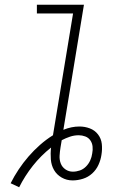

<svg xmlns="http://www.w3.org/2000/svg" viewBox="-20 -755 540 812"><path d="M61 37 25 20Q40 -10 59 -38.5Q78 -67 100.5 -93Q123 -119 149 -142Q175 -165 204 -183L289 -698H136V-735H335L248 -206Q265 -213 282 -216.5Q299 -220 316 -220Q339 -220 360 -212Q381 -204 394.5 -186.5Q408 -169 410.5 -146.5Q413 -124 409 -100Q406 -79 396.5 -58Q387 -37 370 -21.5Q353 -6 331 1Q309 8 287 8Q262 8 241 -4Q220 -16 208.5 -36Q197 -56 195 -81Q193 -106 196 -131Q153 -97 119 -54Q85 -11 61 37ZM288 -29Q303 -29 317.5 -34Q332 -39 343.5 -50.5Q355 -62 361.5 -76.5Q368 -91 370 -106Q373 -121 371.5 -135.5Q370 -150 362 -161.5Q354 -173 340.5 -178Q327 -183 313 -183Q294 -183 276 -177Q258 -171 241 -162L236 -132Q233 -114 232 -96.5Q231 -79 237 -63.5Q243 -48 257 -38.5Q271 -29 288 -29Z"/></svg>

Font: Iosevka Curly Slab Extralight
Style: Italic
Weight: 200
Italic angle: -9°
Monospace: yes
Designer: Belleve Invis
Foundry: Belleve Invis
Version: Version 22.1.2; ttfautohint (v1.8.4)